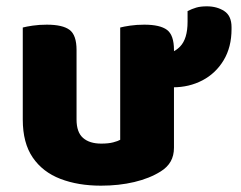

<svg xmlns="http://www.w3.org/2000/svg" viewBox="-20 -571 762 607"><path d="M52 -193V-259H222V-193Q222 -153 242.5 -135Q263 -117 300 -117Q323 -117 338 -121Q353 -125 360 -129V-259H530V-104Q530 -79 519.5 -60.5Q509 -42 488 -29Q453 -7 404.5 4.5Q356 16 299 16Q227 16 171 -5.5Q115 -27 83.5 -73Q52 -119 52 -193ZM530 -216H360V-484Q371 -487 391.5 -490Q412 -493 436 -493Q486 -493 508 -476.5Q530 -460 530 -413ZM222 -216H52V-484Q63 -487 83.5 -490Q104 -493 128 -493Q178 -493 200 -476.5Q222 -460 222 -413ZM527 -295 506 -296Q499 -307 493 -337.5Q487 -368 487 -399Q525 -399 549 -423.5Q573 -448 573 -502V-536Q587 -543 600.5 -547Q614 -551 634 -551Q666 -551 689 -536Q712 -521 712 -485V-479Q712 -422 687 -380.5Q662 -339 620 -317Q578 -295 527 -295Z"/></svg>

Font: Baloo Bhaijaan 2 ExtraBold
Style: Regular
Weight: 800
Designer: Sanskriti Dholi, Noopur Datye and Ek Type
Foundry: Ek Type
Version: Version 1.701